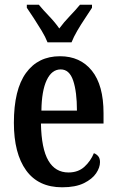

<svg xmlns="http://www.w3.org/2000/svg" viewBox="-20 -786 495 816"><path d="M244 10Q143 10 91 -62Q39 -134 39 -264Q39 -405 90.5 -476Q142 -547 235 -547Q321 -547 370.5 -485.5Q420 -424 420 -305V-261H154Q156 -154 185.5 -103.5Q215 -53 271 -53Q312 -53 338.5 -77Q365 -101 379 -135Q390 -131 397.5 -122Q405 -113 405 -97Q405 -74 388.5 -49.5Q372 -25 336.5 -7.5Q301 10 244 10ZM307 -316Q307 -396 291 -443.5Q275 -491 238 -491Q200 -491 178.5 -445.5Q157 -400 156 -316ZM182 -606Q173 -629 157 -655.5Q141 -682 124 -708Q107 -734 94 -753V-766H145Q163 -744 188.5 -717.5Q214 -691 232 -665Q251 -691 276.5 -717.5Q302 -744 320 -766H371V-753Q359 -734 341.5 -708Q324 -682 308.5 -655.5Q293 -629 284 -606Z"/></svg>

Font: Noto Serif Ethiopic ExtraCondensed SemiBold
Style: Regular
Weight: 600
Width: 2
Designer: Monotype Design Team
Foundry: Monotype Imaging Inc.
Version: Version 2.102; ttfautohint (v1.8.4.7-5d5b)